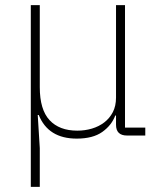

<svg xmlns="http://www.w3.org/2000/svg" viewBox="-20 -528 616 748"><path d="M100 200V-508H135V-188Q135 -101 173 -60Q211 -19 281 -19Q311 -19 338 -27Q365 -35 386 -51Q407 -67 419.5 -91Q432 -115 432 -148V-508H467V-31H546V0H475Q432 0 432 -42V-78H429Q415 -40 378.5 -14Q342 12 279 12Q168 12 131 -80H127L135 49V200Z"/></svg>

Font: IBM Plex Sans ExtLt
Style: Regular
Weight: 200
Designer: Mike Abbink, Paul van der Laan, Pieter van Rosmalen
Foundry: Bold Monday
Version: Version 3.005